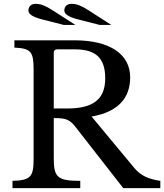

<svg xmlns="http://www.w3.org/2000/svg" viewBox="-20 -980 855 1000"><path d="M658 -577C658 -698 552 -770 369 -770H55V-732C141 -728 155 -711 155 -618V-152C155 -58 139 -41 45 -38V0H398V-38C277 -38 260 -58 260 -157V-365C322 -365 342 -360 377 -314L622 0H815V-38C756 -47 714 -63 678 -107L457 -373C597 -397 658 -471 658 -577ZM260 -706C260 -716 266 -723 277 -723H369C478 -723 528 -679 528 -572C528 -461 463 -415 331 -415H260ZM390 -878 500 -850H560L440 -927C404 -950 380 -960 353 -960C330 -960 315 -947 315 -925C315 -904 345 -889 390 -878ZM203 -878 313 -850H373L253 -927C217 -950 193 -960 166 -960C143 -960 128 -947 128 -925C128 -904 158 -889 203 -878Z"/></svg>

Font: Libre Baskerville
Style: Regular
Weight: 400
Designer: Pablo Impallari, Rodrigo Fuenzalida
Foundry: Pablo Impallari, Rodrigo Fuenzalida
Version: Version 1.051;Glyphs 3.2.3 (3260)